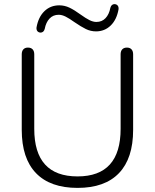

<svg xmlns="http://www.w3.org/2000/svg" viewBox="-20 -908 755 936"><path d="M86 -275V-643Q86 -659 94 -667.5Q102 -676 116 -676Q131 -676 139 -667.5Q147 -659 147 -643V-280Q147 -48 358 -48Q568 -48 568 -280V-643Q568 -659 576 -667.5Q584 -676 599 -676Q613 -676 621 -667.5Q629 -659 629 -643V-275Q629 -136 560 -64Q491 8 358 8Q225 8 155.5 -64Q86 -136 86 -275ZM158 -774Q167 -825 196.5 -853.5Q226 -882 269 -882Q295 -882 319 -870.5Q343 -859 373 -837Q398 -819 416 -810Q434 -801 450 -801Q477 -801 494.5 -819.5Q512 -838 518 -870Q523 -888 539 -888Q549 -887 554 -880.5Q559 -874 558 -863Q549 -812 519.5 -783.5Q490 -755 448 -755Q422 -755 398.5 -766.5Q375 -778 343 -800Q318 -818 300 -827Q282 -836 266 -836Q239 -836 221.5 -817.5Q204 -799 198 -767Q193 -749 177 -749Q167 -750 162 -756.5Q157 -763 158 -774Z"/></svg>

Font: SN Pro Light
Style: Regular
Weight: 300
Designer: Tobias Whetton
Foundry: Supernotes
Version: Version 1.002